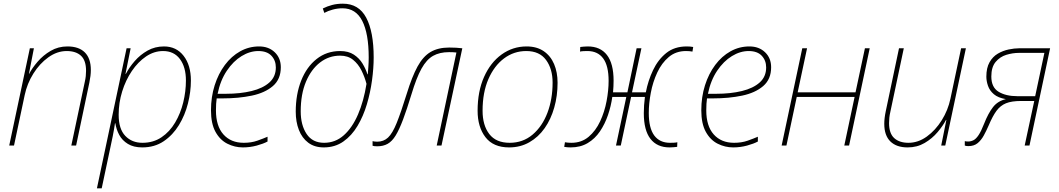

<svg xmlns="http://www.w3.org/2000/svg" viewBox="-20 -790 5748 1042"><path d="M30 0 142 -528H164L137 -389H138Q154 -420 184 -455Q214 -490 255 -514Q296 -538 346 -538Q408 -538 440.5 -505.5Q473 -473 473 -410Q473 -380 465 -342L393 0H367L440 -345Q444 -362 445.5 -377Q447 -392 447 -406Q447 -462 419.5 -487.5Q392 -513 342 -513Q290 -513 242.5 -479Q195 -445 161 -390.5Q127 -336 114 -274L56 0Z M506 232 667 -528H689L661 -389H663Q681 -424 711 -458.5Q741 -493 781 -515.5Q821 -538 870 -538Q937 -538 976.5 -487Q1016 -436 1016 -353Q1016 -292 1000 -228.5Q984 -165 951 -111Q918 -57 868.5 -23.5Q819 10 752 10Q705 10 674 -9Q643 -28 627 -58Q611 -88 606 -121H604Q599 -87 592 -51.5Q585 -16 578 15L532 232ZM753 -15Q812 -15 856.5 -45Q901 -75 930.5 -125Q960 -175 974.5 -234.5Q989 -294 989 -353Q989 -426 956.5 -469.5Q924 -513 865 -513Q816 -513 772.5 -483.5Q729 -454 695.5 -404.5Q662 -355 643 -293.5Q624 -232 624 -167Q624 -90 660 -52.5Q696 -15 753 -15Z M1298 10Q1254 10 1214 -10Q1174 -30 1149.5 -74.5Q1125 -119 1125 -191Q1125 -264 1145 -327Q1165 -390 1200.5 -437.5Q1236 -485 1283.5 -511.5Q1331 -538 1386 -538Q1438 -538 1471 -506.5Q1504 -475 1504 -425Q1504 -360 1461 -323Q1418 -286 1346.5 -271Q1275 -256 1188 -256H1156Q1154 -244 1153 -226.5Q1152 -209 1152 -191Q1152 -106 1192.5 -60.5Q1233 -15 1303 -15Q1344 -15 1376.5 -26.5Q1409 -38 1432 -48V-22Q1410 -10 1373.5 0Q1337 10 1298 10ZM1161 -281H1205Q1284 -281 1345.5 -296Q1407 -311 1442 -342.5Q1477 -374 1477 -424Q1477 -462 1453 -487.5Q1429 -513 1382 -513Q1336 -513 1291 -485.5Q1246 -458 1211 -406Q1176 -354 1161 -281Z M1737 10Q1687 10 1653 -15.5Q1619 -41 1602 -85Q1585 -129 1585 -184Q1585 -278 1614.5 -352.5Q1644 -427 1698.5 -470Q1753 -513 1826 -513Q1871 -513 1900.5 -493.5Q1930 -474 1947.5 -445Q1965 -416 1974 -387H1976Q1977 -400 1979 -425.5Q1981 -451 1981 -478Q1981 -608 1946 -676.5Q1911 -745 1839 -745Q1812 -745 1786 -738Q1760 -731 1740 -720L1732 -744Q1756 -756 1782.5 -763Q1809 -770 1841 -770Q1927 -770 1967.5 -694Q2008 -618 2008 -478Q2008 -421 1999 -354.5Q1990 -288 1971 -224Q1952 -160 1920.5 -107Q1889 -54 1843.5 -22Q1798 10 1737 10ZM1739 -15Q1800 -15 1846 -56Q1892 -97 1923 -169Q1954 -241 1969 -335Q1959 -373 1941.5 -408Q1924 -443 1896 -465.5Q1868 -488 1826 -488Q1765 -488 1717 -451Q1669 -414 1640.5 -346.5Q1612 -279 1612 -186Q1612 -111 1644 -63Q1676 -15 1739 -15Z M2027 4Q2011 4 2002 1V-24Q2006 -23 2012.5 -22Q2019 -21 2027 -21Q2062 -21 2086 -43.5Q2110 -66 2133 -123Q2156 -180 2188 -283Q2216 -374 2246 -429Q2276 -484 2317 -508Q2358 -532 2418 -532Q2438 -532 2455.5 -531Q2473 -530 2489 -528L2376 0H2350L2457 -505Q2450 -506 2439 -506.5Q2428 -507 2417 -507Q2366 -507 2330.5 -487Q2295 -467 2267.5 -417.5Q2240 -368 2213 -278Q2188 -196 2167.5 -141.5Q2147 -87 2127.5 -55Q2108 -23 2084 -9.5Q2060 4 2027 4Z M2743 10Q2657 10 2614.5 -45.5Q2572 -101 2572 -189Q2572 -294 2607 -372.5Q2642 -451 2702.5 -494.5Q2763 -538 2838 -538Q2893 -538 2930.5 -512.5Q2968 -487 2987 -442.5Q3006 -398 3006 -341Q3006 -270 2988 -206.5Q2970 -143 2936 -94.5Q2902 -46 2853 -18Q2804 10 2743 10ZM2746 -15Q2818 -15 2870.5 -59.5Q2923 -104 2951 -178Q2979 -252 2979 -342Q2979 -416 2943.5 -464.5Q2908 -513 2836 -513Q2769 -513 2715.5 -473Q2662 -433 2630.5 -360.5Q2599 -288 2599 -189Q2599 -110 2635.5 -62.5Q2672 -15 2746 -15Z M3077 10Q3058 10 3042 7L3046 -18Q3062 -15 3081 -15Q3136 -15 3174.5 -47.5Q3213 -80 3237 -131.5Q3261 -183 3272 -241.5Q3283 -300 3283 -351Q3283 -433 3253.5 -473Q3224 -513 3168 -513Q3158 -513 3147 -512.5Q3136 -512 3128 -510L3129 -535Q3137 -536 3148.5 -537Q3160 -538 3170 -538Q3238 -538 3274 -491.5Q3310 -445 3310 -352Q3310 -322 3307 -289H3385L3435 -528H3461L3410 -289H3485Q3497 -352 3524 -409Q3551 -466 3595.5 -502Q3640 -538 3707 -538Q3726 -538 3742 -535L3738 -510Q3722 -513 3703 -513Q3648 -513 3609.5 -480.5Q3571 -448 3547 -396.5Q3523 -345 3512 -286.5Q3501 -228 3501 -177Q3501 -95 3530.5 -55Q3560 -15 3616 -15Q3626 -15 3637 -15.5Q3648 -16 3656 -18L3655 7Q3647 8 3635.5 9Q3624 10 3614 10Q3546 10 3510 -36.5Q3474 -83 3474 -176Q3474 -218 3480 -264H3405L3349 0H3323L3379 -264H3303Q3296 -214 3279.5 -165.5Q3263 -117 3236 -77Q3209 -37 3169.5 -13.5Q3130 10 3077 10Z M3959 10Q3915 10 3875 -10Q3835 -30 3810.5 -74.5Q3786 -119 3786 -191Q3786 -264 3806 -327Q3826 -390 3861.5 -437.5Q3897 -485 3944.5 -511.5Q3992 -538 4047 -538Q4099 -538 4132 -506.5Q4165 -475 4165 -425Q4165 -360 4122 -323Q4079 -286 4007.5 -271Q3936 -256 3849 -256H3817Q3815 -244 3814 -226.5Q3813 -209 3813 -191Q3813 -106 3853.5 -60.5Q3894 -15 3964 -15Q4005 -15 4037.5 -26.5Q4070 -38 4093 -48V-22Q4071 -10 4034.5 0Q3998 10 3959 10ZM3822 -281H3866Q3945 -281 4006.5 -296Q4068 -311 4103 -342.5Q4138 -374 4138 -424Q4138 -462 4114 -487.5Q4090 -513 4043 -513Q3997 -513 3952 -485.5Q3907 -458 3872 -406Q3837 -354 3822 -281Z M4222 0 4334 -528H4360L4309 -289H4623L4674 -528H4700L4588 0H4562L4618 -264H4304L4248 0Z M4906 10Q4845 10 4812 -22.5Q4779 -55 4779 -118Q4779 -148 4787 -186L4859 -528H4885L4812 -183Q4808 -166 4806.5 -151Q4805 -136 4805 -122Q4805 -66 4833 -40.5Q4861 -15 4910 -15Q4963 -15 5010 -49Q5057 -83 5091 -137.5Q5125 -192 5138 -254L5196 -528H5222L5110 0H5088L5116 -139H5114Q5098 -108 5068.5 -73Q5039 -38 4998 -14Q4957 10 4906 10Z M5235 3Q5223 3 5216 0V-24Q5224 -22 5234 -22Q5249 -22 5263 -29Q5277 -36 5291 -57Q5305 -78 5321 -119Q5343 -175 5369 -208.5Q5395 -242 5439 -252Q5397 -259 5374 -278.5Q5351 -298 5342 -324Q5333 -350 5333 -374Q5333 -422 5350.5 -452.5Q5368 -483 5395.5 -499Q5423 -515 5454 -521.5Q5485 -528 5511 -528H5679L5567 0H5541L5593 -242H5522Q5470 -242 5439.5 -229.5Q5409 -217 5388 -188.5Q5367 -160 5346 -110Q5333 -80 5319 -54.5Q5305 -29 5285.5 -13Q5266 3 5235 3ZM5501 -268H5598L5648 -503H5510Q5476 -503 5441.5 -492.5Q5407 -482 5383.5 -454Q5360 -426 5360 -375Q5360 -316 5399.5 -292Q5439 -268 5501 -268Z"/></svg>

Font: Noto Sans Disp Thin
Style: Italic
Weight: 100
Italic angle: -12°
Designer: Monotype Design Team
Foundry: Monotype Imaging Inc.
Version: Version 2.000;GOOG;noto-source:20170915:90ef993387c0